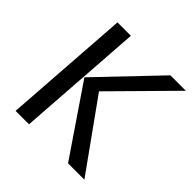

<svg xmlns="http://www.w3.org/2000/svg" viewBox="-165 -743 873 873"><g transform="rotate(45 271.5 -306.0)"><path d="M397.7 0 173.8 -329.3 443.9 -612H543.2L265.8 -331L502.8 0ZM60.5 0 103.5 -612H189.7L146.7 0Z"/></g></svg>

Font: Ancizar Sans Thin
Style: Italic
Weight: 100
Italic angle: -4°
Designer: Cesar Puertas, Viviana Monsalve, Julian Moncada, Julian Prieto, Jose Castro, Mariel Hernandez, Felipe Aragon, Sara Alarc
Version: Version 8.100